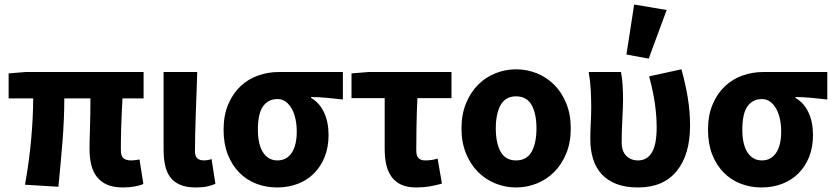

<svg xmlns="http://www.w3.org/2000/svg" viewBox="-20 -813 3673 845"><path d="M522 12Q480 12 452 0Q424 -12 406.5 -34.5Q389 -57 381.5 -88Q374 -119 374 -158Q374 -169 374.5 -193.5Q375 -218 376 -249Q377 -280 377.5 -314.5Q378 -349 378 -380H263Q263 -291 255 -190.5Q247 -90 237 9L90 0Q108 -100 117 -198.5Q126 -297 126 -380H18V-490L92 -496H612V-380H519Q517 -347 515.5 -310.5Q514 -274 513 -242Q512 -210 512 -185.5Q512 -161 512 -152Q512 -126 523.5 -116.5Q535 -107 557 -107Q564 -107 573.5 -108Q583 -109 594 -111L611 -3Q597 3 573.5 7.5Q550 12 522 12Z M841 12Q800 12 772.5 0Q745 -12 729 -33.5Q713 -55 706.5 -86Q700 -117 700 -155V-496H848Q847 -452 845 -404.5Q843 -357 841.5 -310.5Q840 -264 839 -222Q838 -180 838 -149Q838 -125 848.5 -116Q859 -107 879 -107Q885 -107 894 -108.5Q903 -110 911 -113L928 -4Q912 3 892.5 7.5Q873 12 841 12Z M1199 12Q1151 12 1108 -4.5Q1065 -21 1033 -53.5Q1001 -86 982.5 -133Q964 -180 964 -242Q964 -306 984.5 -354Q1005 -402 1038.5 -433.5Q1072 -465 1115.5 -480.5Q1159 -496 1206 -496H1489V-375Q1469 -377 1451.5 -379Q1434 -381 1417.5 -382.5Q1401 -384 1384.5 -385Q1368 -386 1349 -386V-382Q1386 -361 1406 -318.5Q1426 -276 1426 -219Q1426 -165 1409 -122.5Q1392 -80 1362 -50Q1332 -20 1290.5 -4Q1249 12 1199 12ZM1201 -107Q1241 -107 1263.5 -140Q1286 -173 1286 -234Q1286 -263 1280.5 -289Q1275 -315 1264 -334.5Q1253 -354 1237.5 -365.5Q1222 -377 1201 -377Q1161 -377 1138 -345.5Q1115 -314 1115 -242Q1115 -177 1138 -142Q1161 -107 1201 -107Z M1812 12Q1773 12 1746.5 0Q1720 -12 1703.5 -34.5Q1687 -57 1680 -88Q1673 -119 1673 -158V-381H1527V-490L1601 -496H1967V-381H1817Q1814 -316 1813 -256.5Q1812 -197 1812 -152Q1812 -126 1822.5 -116.5Q1833 -107 1850 -107Q1864 -107 1876.5 -108.5Q1889 -110 1906 -115L1925 -5Q1901 2 1872.5 7Q1844 12 1812 12Z M2251 12Q2204 12 2160.5 -5.5Q2117 -23 2084 -56Q2051 -89 2031 -137.5Q2011 -186 2011 -248Q2011 -310 2031 -358.5Q2051 -407 2084 -440Q2117 -473 2160.5 -490.5Q2204 -508 2251 -508Q2299 -508 2342.5 -490.5Q2386 -473 2419 -440Q2452 -407 2472 -358.5Q2492 -310 2492 -248Q2492 -186 2472 -137.5Q2452 -89 2419 -56Q2386 -23 2342.5 -5.5Q2299 12 2251 12ZM2251 -107Q2298 -107 2319.5 -145Q2341 -183 2341 -248Q2341 -313 2319.5 -351Q2298 -389 2251 -389Q2205 -389 2183.5 -351Q2162 -313 2162 -248Q2162 -183 2183.5 -145Q2205 -107 2251 -107Z M2788 12Q2732 12 2692.5 -3.5Q2653 -19 2627.5 -47Q2602 -75 2590 -114Q2578 -153 2578 -200Q2578 -235 2580 -271.5Q2582 -308 2582 -344Q2582 -373 2580 -414Q2578 -455 2571 -496H2713Q2718 -470 2720 -439.5Q2722 -409 2722 -374Q2722 -342 2719 -289.5Q2716 -237 2716 -187Q2716 -147 2736.5 -127Q2757 -107 2788 -107Q2828 -107 2849 -142Q2870 -177 2870 -253Q2870 -301 2862.5 -355Q2855 -409 2837 -477L2979 -508Q2996 -448 3006.5 -385.5Q3017 -323 3017 -260Q3017 -133 2958.5 -60.5Q2900 12 2788 12ZM2737 -573 2771 -793 2914 -769 2835 -555Z M3331 12Q3283 12 3240 -4.5Q3197 -21 3165 -53.5Q3133 -86 3114.5 -133Q3096 -180 3096 -242Q3096 -306 3116.5 -354Q3137 -402 3170.5 -433.5Q3204 -465 3247.5 -480.5Q3291 -496 3338 -496H3621V-375Q3601 -377 3583.5 -379Q3566 -381 3549.5 -382.5Q3533 -384 3516.5 -385Q3500 -386 3481 -386V-382Q3518 -361 3538 -318.5Q3558 -276 3558 -219Q3558 -165 3541 -122.5Q3524 -80 3494 -50Q3464 -20 3422.5 -4Q3381 12 3331 12ZM3333 -107Q3373 -107 3395.5 -140Q3418 -173 3418 -234Q3418 -263 3412.5 -289Q3407 -315 3396 -334.5Q3385 -354 3369.5 -365.5Q3354 -377 3333 -377Q3293 -377 3270 -345.5Q3247 -314 3247 -242Q3247 -177 3270 -142Q3293 -107 3333 -107Z"/></svg>

Font: TT Toshiba Sans
Style: Bold
Weight: 700
Designer: Paul D. Hunt
Foundry: Toshiba Corporation
Version: Version 2.020;PS 2.000;hotconv 1.0.86;makeotf.lib2.5.63406